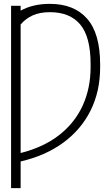

<svg xmlns="http://www.w3.org/2000/svg" viewBox="-20 -757 569 981"><path d="M85.4 -727.5V-702.6Q148.4 -737.3 234.4 -737.3Q358.4 -737.3 425 -661.6Q491.7 -585.9 491.7 -427.7V-414.1Q491.7 -290 442.6 -191.9Q393.6 -93.8 302.2 -27.3Q210.9 39.1 85.4 67.9V204.1H36.6V-727.5ZM85.4 24.9Q204.6 -5.4 283.9 -68.1Q363.3 -130.9 403.1 -219Q442.9 -307.1 442.9 -413.6V-429.7Q442.9 -568.4 390.1 -631.6Q337.4 -694.8 234.9 -694.8Q183.1 -694.8 146.7 -678.2Q110.4 -661.6 85.4 -631.8Z"/></svg>

Font: Inter Extra Light
Style: Regular
Weight: 200
Designer: Rasmus Andersson
Foundry: rsms
Version: Version 4.000;git-3c8e0fc